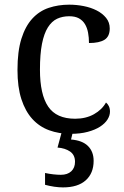

<svg xmlns="http://www.w3.org/2000/svg" viewBox="-20 -566 532 826"><path d="M283.2 9.8Q233.4 9.8 191.4 -5.6Q149.4 -21 119.1 -54.2Q88.9 -87.4 72 -139.4Q55.2 -191.4 55.2 -265.1Q55.2 -345.2 72 -399.2Q88.9 -453.1 118.9 -485.8Q148.9 -518.6 189.7 -532.2Q230.5 -545.9 277.8 -545.9Q309.1 -545.9 340.1 -539.8Q371.1 -533.7 396 -521Q420.9 -508.3 436.5 -489Q452.1 -469.7 452.1 -443.8Q452.1 -409.2 429.7 -395Q407.2 -380.9 362.8 -380.9Q362.8 -404.3 358.9 -425.3Q355 -446.3 345.5 -462.2Q335.9 -478 319.6 -487.1Q303.2 -496.1 277.8 -496.1Q249 -496.1 225.8 -485.4Q202.6 -474.6 186 -448.2Q169.4 -421.9 160.6 -377.4Q151.9 -333 151.9 -266.1Q151.9 -159.7 187.3 -107.4Q222.7 -55.2 303.2 -55.2Q349.6 -55.2 384.3 -74.7Q418.9 -94.2 436 -125Q443.4 -119.1 448.2 -109.4Q453.1 -99.6 453.1 -85.9Q453.1 -68.8 442.4 -51.8Q431.6 -34.7 410.4 -21Q389.2 -7.3 357.4 1.2Q325.7 9.8 283.2 9.8ZM382.8 126Q382.8 179.2 348.9 209.7Q314.9 240.2 251 240.2Q243.2 240.2 233.4 239.5Q223.6 238.8 213.4 237.3Q203.1 235.8 192.9 233.6Q182.6 231.4 173.8 229V178.2Q191.9 182.1 210 184.1Q228 186 241.7 186Q270.5 186 286.6 170.9Q302.7 155.8 302.7 129.9Q302.7 100.6 281.5 85.9Q260.3 71.3 227.5 68.8L248.5 -8.8H295.9L285.6 34.2Q334.5 38.1 358.6 62.3Q382.8 86.4 382.8 126Z"/></svg>

Font: Droid-TTFautohint Serif
Style: Regular
Weight: 400
Foundry: Ascender Corporation
Version: Version 1.00; ttfautohint (v1.00rc1.4-1a1c-dirty) -l 8 -r 50